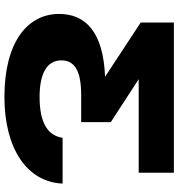

<svg xmlns="http://www.w3.org/2000/svg" viewBox="11 -801 806 868"><g transform="rotate(90 414.0 -367.0)"><path d="M761 -750H82V-600L327 -439C125 -431 43 -351 43 -231C43 -88 171 16 418 16C653 16 803 -87 810 -247H603C593 -180 536 -143 418 -143C308 -143 253 -179 253 -241C253 -297 293 -331 409 -331H532V-465L338 -591H761Z"/></g></svg>

Font: Bounded
Style: Bold
Weight: 700
Designer: Vlad Churkin
Version: Version 3.0